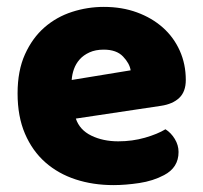

<svg xmlns="http://www.w3.org/2000/svg" viewBox="-20 -521 589 557"><path d="M309 16Q250 16 199.5 -0.5Q149 -17 111.5 -50Q74 -83 52.5 -133Q31 -183 31 -250Q31 -316 52.5 -363.5Q74 -411 109 -441.5Q144 -472 189 -486.5Q234 -501 281 -501Q334 -501 377.5 -485Q421 -469 452.5 -441Q484 -413 501.5 -374Q519 -335 519 -289Q519 -255 500 -237Q481 -219 447 -214L200 -177Q211 -144 245 -127.5Q279 -111 323 -111Q364 -111 400.5 -121.5Q437 -132 460 -146Q476 -136 487 -118Q498 -100 498 -80Q498 -35 456 -13Q424 4 384 10Q344 16 309 16ZM281 -377Q257 -377 239.5 -369Q222 -361 211 -348.5Q200 -336 194.5 -320.5Q189 -305 188 -289L359 -317Q356 -337 337 -357Q318 -377 281 -377Z"/></svg>

Font: Baloo
Style: Regular
Weight: 400
Designer: Sarang Kulkarni and Ek Type
Foundry: Ek Type
Version: Version 1.443;PS 1.000;hotconv 16.6.51;makeotf.lib2.5.65220;